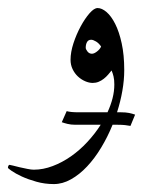

<svg xmlns="http://www.w3.org/2000/svg" viewBox="-57 -237 359 482"><path d="M270.5 79.1Q265.1 78.1 257.3 77.1Q249.5 76.2 238.3 76.2H225.6Q213.4 106.4 197 133.5Q180.7 160.6 161.6 180.9Q142.6 201.2 121.3 213.1Q100.1 225.1 78.1 225.1Q55.2 225.1 34.4 219.2Q13.7 213.4 -2.2 206.1Q-18.1 198.7 -27.6 192.1Q-37.1 185.5 -37.1 184.1Q-37.1 181.6 -35.9 179.2Q-34.7 176.8 -33.2 176.8Q-31.7 176.8 -24.4 178.7Q-17.1 180.7 -7.6 182.9Q2 185.1 11.7 187Q21.5 189 27.8 189Q51.3 189 75.2 179.9Q99.1 170.9 121.1 155.5Q143.1 140.1 162.1 119.6Q181.2 99.1 195.8 76.2H132.3Q121.1 76.2 112.3 74Q103.5 71.8 98.1 69.8L110.4 42Q115.7 43.5 123 44.2Q130.4 44.9 142.1 44.9H212.9Q221.2 26.9 225.6 9.5Q230 -7.8 230 -24.9Q230 -37.1 228 -45.2Q226.1 -53.2 223.1 -60.1Q219.2 -55.2 214.4 -49.6Q209.5 -43.9 203.6 -39.3Q197.8 -34.7 190.7 -31.7Q183.6 -28.8 175.8 -28.8Q166.5 -28.8 156.5 -33.2Q146.5 -37.6 138.4 -45.2Q130.4 -52.7 125.2 -63.5Q120.1 -74.2 120.1 -86.9Q120.1 -106 127.4 -128.4Q134.8 -150.9 145.5 -170.7Q156.2 -190.4 167.7 -203.6Q179.2 -216.8 188 -216.8Q198.7 -216.8 210.4 -206.8Q222.2 -196.8 232.2 -177Q242.2 -157.2 248.5 -128.2Q254.9 -99.1 254.9 -61Q254.9 -36.1 250.2 -9.3Q245.6 17.6 236.8 44.9H247.1Q258.8 44.9 267.1 46.6Q275.4 48.3 282.2 50.8ZM196.8 -120.1Q191.4 -128.4 184.1 -132.8Q176.8 -137.2 171.9 -137.2Q164.6 -137.2 161.4 -131.3Q158.2 -125.5 158.2 -117.2Q158.2 -113.3 162.6 -107.7Q167 -102.1 173.8 -102.1Q179.2 -102.1 186.5 -107.7Q193.8 -113.3 196.8 -120.1Z"/></svg>

Font: Scheherazade
Style: Regular
Weight: 400
Designer: SIL International
Foundry: SIL International
Version: Version 2.100 (build 932/914)